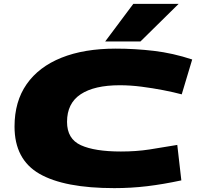

<svg xmlns="http://www.w3.org/2000/svg" viewBox="-20 -961 1031 991"><path d="M570 10Q312 10 183.5 -64Q55 -138 55 -308Q55 -437 117.5 -526.5Q180 -616 297 -663Q414 -710 577 -710Q676 -710 774 -698.5Q872 -687 972 -654L918 -474Q877 -485 823 -495.5Q769 -506 711 -513.5Q653 -521 598 -521Q467 -521 396.5 -474.5Q326 -428 326 -332Q326 -244 397.5 -211.5Q469 -179 604 -179Q683 -179 751.5 -189.5Q820 -200 895 -213L916 -30Q823 -10 740 0Q657 10 570 10ZM523 -747 668 -941H902L705 -747Z"/></svg>

Font: Georama ExtraExtended ExtraBold
Style: Italic
Weight: 800
Width: 8
Italic angle: -9°
Designer: Jean-Baptiste Levee
Foundry: Production Type
Version: Version 1.000